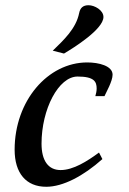

<svg xmlns="http://www.w3.org/2000/svg" viewBox="-20 -702 492 735"><path d="M36 -129C36 -39 80 13 157 13C221 13 299 -28 372 -93L359 -118C314 -85 261 -51 212 -51C164 -51 139 -88 139 -152C139 -284 204 -409 277 -409C341 -409 350 -389 350 -363C350 -354 348 -344 345 -334H380C386 -348 411 -391 411 -416C411 -450 358 -463 314 -463C163 -463 36 -316 36 -129ZM182 -508 225 -497C262 -519 376 -590 376 -637C376 -663 342 -682 319 -682C298 -682 287 -672 283 -652C271 -592 224 -549 182 -508Z"/></svg>

Font: KpRoman
Style: SemiboldItalic
Weight: 600
Italic angle: -11°
Version: Version 0.66